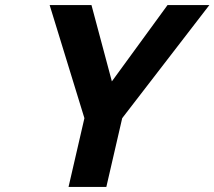

<svg xmlns="http://www.w3.org/2000/svg" viewBox="-20 -742 851 762"><path d="M465 -273 402 0H252L315 -273L177 -722H343L424 -419L645 -722H811Z"/></svg>

Font: Perun
Style: Bold Italic
Weight: 700
Italic angle: -12°
Foundry: Copyright (c) Stefan Peev, Context Ltd, 2016
Version: Version 1.027